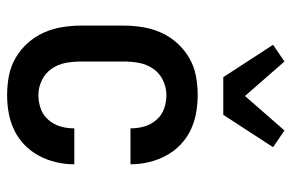

<svg xmlns="http://www.w3.org/2000/svg" viewBox="-160 -652 820 540"><g transform="rotate(90 250.0 -382.0)"><path d="M247 8Q220 8 193.5 3Q167 -2 143.5 -15.5Q120 -29 101.5 -49.5Q83 -70 72 -94.5Q61 -119 56.5 -146Q52 -173 52 -200V-320Q52 -347 56.5 -374Q61 -401 72 -425.5Q83 -450 101.5 -470.5Q120 -491 143.5 -504.5Q167 -518 193.5 -523Q220 -528 247 -528Q273 -528 298 -523.5Q323 -519 346 -508Q369 -497 387.5 -479Q406 -461 418 -438.5Q430 -416 436 -391Q442 -366 442 -341V-339H341V-340Q341 -360 335.5 -378.5Q330 -397 317 -412Q304 -427 285.5 -433.5Q267 -440 247 -440Q226 -440 206 -430.5Q186 -421 173.5 -403Q161 -385 157 -363.5Q153 -342 153 -320V-200Q153 -178 157 -156.5Q161 -135 173.5 -117Q186 -99 206 -89.5Q226 -80 247 -80Q267 -80 285.5 -86.5Q304 -93 317 -108Q330 -123 335.5 -141.5Q341 -160 341 -180V-181H442V-179Q442 -154 436 -129Q430 -104 418 -81.5Q406 -59 387.5 -41Q369 -23 346 -12Q323 -1 298 3.5Q273 8 247 8ZM197 -600 106 -740 153 -772 250 -661 347 -772 394 -740 303 -600Z"/></g></svg>

Font: Iosevka Curly Semibold
Style: Regular
Weight: 600
Monospace: yes
Designer: Belleve Invis
Foundry: Belleve Invis
Version: Version 22.1.2; ttfautohint (v1.8.4)